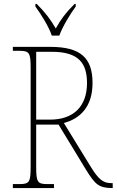

<svg xmlns="http://www.w3.org/2000/svg" viewBox="-20 -951 590 971"><path d="M242 -771H280C296 -816 335 -880 363 -918V-931H357C311 -885 289 -855 262 -807C234 -855 211 -885 166 -931H159V-918C187 -880 227 -816 242 -771ZM45 0H253V-20H219C169 -20 163 -31 163 -108V-321H276L416 -91C460 -21 478 0 547 0H550V-25H541C501 -25 477 -46 440 -106L303 -329C382 -350 448 -408 448 -531C448 -659 387 -714 234 -714H45V-694H79C129 -694 135 -683 135 -606V-108C135 -31 129 -20 79 -20H45ZM233 -346H163V-689H243C379 -689 420 -630 420 -531C420 -413 352 -346 233 -346Z"/></svg>

Font: Noto Serif Sinhala SemiCondensed Thin
Style: Regular
Weight: 100
Width: 4
Designer: Jelle Bosma - Monotype Design Team
Foundry: Monotype Imaging Inc.
Version: Version 2.007